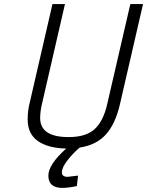

<svg xmlns="http://www.w3.org/2000/svg" viewBox="-20 -715 718 937"><path d="M176 -139C176 -161.7 179.3 -186.3 186 -213L297 -695H236L126 -218C118.7 -190.7 115 -162 115 -132C115 -85.3 131.5 -50.3 164.5 -27C197.5 -3.7 243.7 8.7 303 10C245 62 216 106 216 142C216 182 238.7 202 284 202C303.3 202 327 199 355 193L361 142L310 148C291.3 148 282 140.7 282 126C282 110 291.3 90.2 310 66.5C328.7 42.8 348.3 22.3 369 5C423 -3 465.5 -24.2 496.5 -58.5C527.5 -92.8 550.3 -141.7 565 -205L678 -695H616L503 -206C490.3 -150.7 469.8 -110.2 441.5 -84.5C413.2 -58.8 371 -46 315 -46C222.3 -46 176 -77 176 -139Z"/></svg>

Font: Titillium Web
Style: Light Italic
Weight: 300
Italic angle: -13°
Version: Version 1.001;PS 57.000;hotconv 1.0.70;makeotf.lib2.5.55311